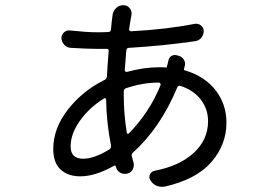

<svg xmlns="http://www.w3.org/2000/svg" viewBox="-20 -680 1040 734"><path d="M461.9 -342.8Q453.1 -339.8 453.1 -330.1V-317.4Q453.1 -244.1 464.8 -172.9Q464.8 -169.9 467.8 -168.9Q470.7 -168 472.7 -169.9Q551.8 -251 593.8 -354.5Q594.7 -358.4 592.8 -361.3Q590.8 -364.3 586.9 -364.3Q525.4 -364.3 461.9 -342.8ZM385.7 -298.8Q385.7 -302.7 382.8 -304.2Q379.9 -305.7 377.9 -303.7Q322.3 -269.5 286.1 -219.2Q250 -168.9 250 -120.1Q250 -73.2 297.9 -73.2Q339.8 -73.2 397.5 -108.4Q406.2 -114.3 404.3 -124Q386.7 -213.9 385.7 -298.8ZM624 -449.2Q626 -460 635.3 -465.8Q644.5 -471.7 655.3 -468.8L663.1 -466.8Q676.8 -462.9 683.6 -450.7Q690.4 -438.5 685.5 -424.8Q684.6 -420.9 683.6 -417Q681.6 -412.1 686.5 -411.1Q762.7 -388.7 804.2 -335Q845.7 -281.2 845.7 -210.9Q845.7 -127 788.1 -60.5Q730.5 5.9 610.4 33.2Q604.5 34.2 598.6 34.2Q588.9 34.2 579.1 30.3Q563.5 23.4 554.7 8.8Q547.9 -2 553.2 -13.2Q558.6 -24.4 571.3 -27.3Q665 -44.9 720.2 -95.2Q775.4 -145.5 775.4 -216.8Q775.4 -262.7 748 -298.8Q720.7 -335 669.9 -351.6Q661.1 -354.5 657.2 -344.7Q592.8 -190.4 487.3 -95.7Q482.4 -90.8 483.4 -84Q487.3 -70.3 490.2 -59.6Q494.1 -45.9 487.8 -33.2Q481.4 -20.5 467.8 -16.6Q453.1 -12.7 440.4 -19.5Q427.7 -26.4 423.8 -40Q422.9 -42 421.9 -44.9Q420.9 -48.8 417 -46.9Q344.7 -5.9 287.1 -5.9Q240.2 -5.9 211.9 -31.7Q183.6 -57.6 183.6 -110.4Q183.6 -189.5 239.7 -261.2Q295.9 -333 378.9 -374Q387.7 -377.9 388.7 -387.7Q391.6 -439.5 395.5 -484.4Q396.5 -488.3 393.6 -491.2Q390.6 -494.1 386.7 -493.2Q375 -493.2 350.6 -493.2Q314.5 -493.2 250 -497.1Q235.4 -498 225.6 -508.8Q215.8 -519.5 214.8 -534.2Q214.8 -546.9 224.6 -556.2Q234.4 -565.4 248 -563.5Q312.5 -556.6 350.6 -556.6Q378.9 -556.6 393.6 -557.6Q403.3 -557.6 404.3 -567.4Q405.3 -579.1 407.2 -598.1Q409.2 -617.2 410.2 -621.1Q410.2 -621.1 410.2 -622.1Q412.1 -637.7 423.8 -649.4Q435.5 -660.2 451.2 -660.2Q451.2 -660.2 451.2 -660.2Q466.8 -660.2 476.1 -648.4Q485.4 -636.7 482.4 -621.1Q481.4 -619.1 473.6 -569.3Q472.7 -565.4 475.1 -563Q477.5 -560.5 481.4 -560.5Q615.2 -567.4 724.6 -588.9Q738.3 -590.8 748.5 -582.5Q758.8 -574.2 758.8 -561.5Q758.8 -546.9 749.5 -535.6Q740.2 -524.4 725.6 -522.5Q603.5 -504.9 473.6 -497.1Q463.9 -497.1 462.9 -487.3Q459 -444.3 457 -413.1Q456.1 -409.2 459 -406.7Q461.9 -404.3 465.8 -405.3Q530.3 -422.9 588.9 -422.9Q608.4 -422.9 617.2 -421.9Q617.2 -422.9 617.2 -423.8Q620.1 -431.6 624 -449.2Z"/></svg>

Font: Gen Jyuu GothicX Regular
Style: Regular
Weight: 400
Designer: [Source Han Sans]
Ryoko NISHIZUKA  (kana & ideographs); Paul D. Hunt (Latin, Greek & Cyrillic); Wenlong ZHANG  (bopomofo
Version: Version 1.002.20150607